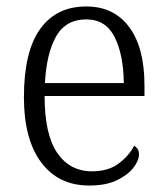

<svg xmlns="http://www.w3.org/2000/svg" viewBox="-20 -564 515 594"><path d="M256 10Q161 10 107.5 -61.5Q54 -133 54 -263Q54 -404 104 -474Q154 -544 247 -544Q332 -544 379.5 -480.5Q427 -417 427 -299V-267H118Q118 -148 157 -91Q196 -34 265 -34Q315 -34 347 -58Q379 -82 395 -113Q401 -110 405.5 -103.5Q410 -97 410 -86Q410 -68 393 -45.5Q376 -23 342 -6.5Q308 10 256 10ZM363 -307Q362 -395 334.5 -449.5Q307 -504 247 -504Q184 -504 154 -452Q124 -400 119 -307Z"/></svg>

Font: Noto Serif Armenian SemiCondensed Light
Style: Regular
Weight: 300
Width: 4
Designer: Monotype Design Team
Foundry: Monotype Imaging Inc.
Version: Version 2.008; ttfautohint (v1.8.4.7-5d5b)